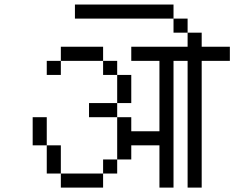

<svg xmlns="http://www.w3.org/2000/svg" viewBox="-20 -895 1040 852"><path d="M1000 -625V-687.5H875V-750H812.5V-687.5H562.5V-625H687.5V-312.5H562.5V-375H500V-187.5H437.5V-125H250V-62.5H437.5V-125H500V-187.5H562.5V-250H687.5V-62.5H750V-625H812.5V-62.5H875V-625ZM250 -125Q250 -125 250 -250H187.5Q187.5 -250 187.5 -125ZM187.5 -250Q187.5 -250 187.5 -375H125Q125 -375 125 -250ZM500 -375V-437.5H375V-375ZM500 -437.5H562.5Q562.5 -437.5 562.5 -562.5H500Q500 -562.5 500 -437.5ZM500 -562.5V-625H437.5V-562.5ZM250 -625H187.5V-562.5H250ZM250 -625H437.5V-687.5H250ZM812.5 -750V-812.5H750V-750ZM750 -812.5V-875H312.5V-812.5Z"/></svg>

Font: BFUnifontExMono
Style: Regular
Weight: 500
Version: Version 15.0.06